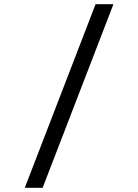

<svg xmlns="http://www.w3.org/2000/svg" viewBox="-20 -814 658 914"><path d="M98 80 435 -794H520L183 80Z"/></svg>

Font: Fragment Mono
Style: Regular
Weight: 400
Monospace: yes
Designer: Wei Huang based on Nimbus Sans by URW Studio, based on Helvetica by Max Miedinger.
Foundry: Wei Huang
Version: Version 1.021; ttfautohint (v1.8.4.7-5d5b)